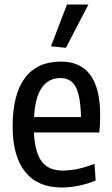

<svg xmlns="http://www.w3.org/2000/svg" viewBox="-20 -822 498 851"><path d="M206 -617 277 -802H372L272 -610ZM253 9Q147 9 91.5 -60.5Q36 -130 36 -261Q36 -403 90 -476Q144 -549 250 -549Q424 -549 424 -311Q424 -285 423 -268.5Q422 -252 420 -235H130Q135 -146 165 -106Q195 -66 258 -66Q288 -66 323 -73Q358 -80 399 -96L404 -22Q372 -8 331.5 0.5Q291 9 253 9ZM248 -476Q140 -476 131 -303H339Q337 -396 316 -436Q295 -476 248 -476Z"/></svg>

Font: Encode Sans Compressed
Style: Medium
Weight: 500
Designer: Pablo Impallari, Andres Torresi
Foundry: Pablo Impallari, Andres Torresi
Version: Version 1.000; ttfautohint (v1.00) -l 8 -r 50 -G 200 -x 14 -